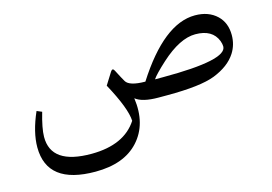

<svg xmlns="http://www.w3.org/2000/svg" viewBox="-89 -547 1439 1016"><g transform="rotate(-15 630.5 -39.5)"><path d="M744.1 0Q655.3 0 618.7 -29.8Q639.2 115.7 557.6 205.1Q478 292.5 320.8 292.5Q56.2 292.5 55.7 88.9Q55.7 5.4 101.6 -98.6L129.4 -86.9Q105 -2.9 104.5 43.9Q103 196.8 326.2 195.8Q504.4 194.8 577.1 82.5Q574.2 13.7 495.1 -131.8L536.1 -197.3Q547.9 -215.8 557.1 -197.8Q582 -149.4 592.8 -131.3Q611.3 -100.1 698.2 -99.6Q871.1 -370.6 1041.5 -370.6Q1115.7 -370.6 1161.1 -327.6Q1203.6 -287.1 1203.6 -219.7Q1203.6 -166.5 1176.3 -123.5Q1138.7 -64.5 1053.2 -30.8Q974.1 0 792 0ZM750.5 -98.1H795.4Q1144.5 -98.1 1144.5 -172.9Q1144.5 -186 1138.2 -203.6Q1111.3 -273.4 1017.6 -273.4Q932.6 -273.4 827.1 -177.7Q767.1 -123 750.5 -98.1ZM320.8 292.5Z"/></g></svg>

Font: Parastoo WOL
Style: WOL
Weight: 400
Foundry: Saber Rastikerdar (saber.rastikerdar@gmail.com)
Version: Version 1.0.0-alpha5